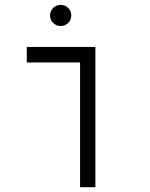

<svg xmlns="http://www.w3.org/2000/svg" viewBox="-20 -782 626 802"><path d="M314.5 0V-521H91.8V-585.9H378.4V0ZM233.4 -673.3Q215.3 -673.3 202.1 -686.3Q189 -699.2 189 -717.3Q189 -735.8 202.1 -748.8Q215.3 -761.7 233.4 -761.7Q252 -761.7 264.9 -748.8Q277.8 -735.8 277.8 -717.3Q277.8 -699.2 264.9 -686.3Q252 -673.3 233.4 -673.3Z"/></svg>

Font: Cascadia Mono PL Light
Style: Regular
Weight: 300
Monospace: yes
Designer: Aaron Bell
Foundry: Saja Typeworks
Version: Version 2404.023; ttfautohint (v1.8.4)